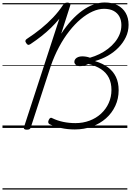

<svg xmlns="http://www.w3.org/2000/svg" viewBox="-20 -1031 1056 1547"><path d="M583 12Q524 12 472.5 0.5Q421 -11 380 -30Q371 -35 369 -43.5Q367 -52 373 -65Q379 -78 386.5 -81Q394 -84 405 -77Q442 -59 489 -49Q536 -39 588 -39Q649 -39 702 -59Q755 -79 794.5 -115.5Q834 -152 856 -201Q878 -250 878 -306Q878 -363 857 -404.5Q836 -446 794.5 -473.5Q753 -501 692 -516Q675 -507 657.5 -502.5Q640 -498 624 -498Q604 -498 591.5 -508.5Q579 -519 579 -532Q579 -546 587.5 -556Q596 -566 610 -571.5Q624 -577 642 -577Q657 -577 673 -574.5Q689 -572 705 -566Q744 -577 781 -595Q818 -613 850 -637.5Q882 -662 906 -691.5Q930 -721 944 -755.5Q958 -790 958 -829Q958 -867 942.5 -896.5Q927 -926 896 -943Q865 -960 818 -960Q774 -960 726 -938.5Q678 -917 630.5 -877Q583 -837 538.5 -780.5Q494 -724 456 -653Q418 -582 389 -499L228 -5Q226 4 219 9Q212 14 196 14Q182 14 176 9Q170 4 173 -6L458 -880Q427 -842 391.5 -807.5Q356 -773 315 -740.5Q274 -708 226 -676Q214 -668 206 -670Q198 -672 191 -684Q183 -695 185 -703.5Q187 -712 197 -718Q258 -758 310.5 -800.5Q363 -843 408 -890.5Q453 -938 488 -991Q495 -1000 502 -1005Q509 -1010 523 -1010Q537 -1010 543.5 -1004Q550 -998 546 -987L473 -759Q512 -819 555 -866Q598 -913 643 -945.5Q688 -978 733.5 -994.5Q779 -1011 824 -1011Q884 -1011 926.5 -989Q969 -967 992.5 -927Q1016 -887 1016 -831Q1016 -778 994 -732Q972 -686 935 -648Q898 -610 850 -582.5Q802 -555 748 -540L747 -538Q808 -520 850 -488.5Q892 -457 914 -411.5Q936 -366 936 -304Q936 -236 909 -178Q882 -120 834 -77.5Q786 -35 721.5 -11.5Q657 12 583 12ZM0 486H1006V496H0ZM0 -20H1006V0H0ZM0 -505H1006V-500H0ZM0 -1006H1006V-996H0Z"/></svg>

Font: Playwrite CA Guides
Style: Regular
Weight: 400
Designer: Veronika Burian, José Scaglione
Foundry: TypeTogether
Version: Version 1.003